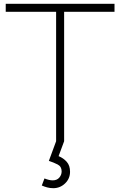

<svg xmlns="http://www.w3.org/2000/svg" viewBox="-20 -740 630 1006"><path d="M316 0H274V-678H10V-720H580V-678H316ZM259 246Q242.5 246 227.5 242Q212.5 238 199 232L213 195Q238 205 256 205Q278.5 205 290.8 190.5Q303 176 303 158Q303 132.5 282 121.8Q261 111 236 103L274 0H316L287 78Q312.5 88.5 329.8 108Q347 127.5 347 160Q347 196 321 221Q295 246 259 246Z"/></svg>

Font: Manrope Variable Light
Style: Regular
Weight: 200
Designer: Mikhail Sharanda
Foundry: Mikhail Sharanda
Version: Version 4.505